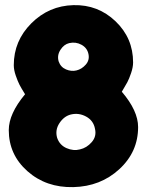

<svg xmlns="http://www.w3.org/2000/svg" viewBox="-20 -766 586 766"><path d="M299 -170Q326 -176 346 -199Q366 -222 359 -252Q353 -285 323.5 -301Q294 -317 262 -309Q235 -302 217 -274.5Q199 -247 208 -216Q218 -187 245.5 -175Q273 -163 299 -170ZM256 -594Q235 -589 221 -567Q207 -545 214 -521Q222 -498 243.5 -489Q265 -480 285 -485Q306 -490 322 -508Q338 -526 333 -550Q328 -575 305 -587.5Q282 -600 256 -594ZM466 -400Q531 -324 531 -259Q531 -160 456 -91Q381 -22 272.5 -19.5Q164 -17 89.5 -83Q15 -149 15 -247Q15 -312 80 -390Q65 -414 58 -427.5Q51 -441 43 -464Q35 -487 35 -506Q35 -603 105 -673Q175 -743 273 -745.5Q371 -748 441 -681Q511 -614 511 -517Q511 -498 503 -474.5Q495 -451 488 -438Q481 -425 466 -400Z"/></svg>

Font: LONDON PRESLEY
Style: Regular
Weight: 400
Version: Version 001.000